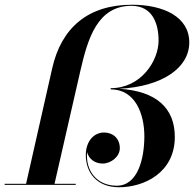

<svg xmlns="http://www.w3.org/2000/svg" viewBox="-44 -780 819 810"><path d="M-24.5 -4.5V0H275.5V-4.5H186L295 -481C326 -616 366.5 -755.5 510.5 -755.5C599.5 -755.5 625 -680.5 625 -608.5C625 -524.5 552 -408 423 -408V-403C527 -403 565 -299 565 -205C565 -111 537.5 3.5 448.5 3.5C364 3.5 316 -60.5 323.5 -138.5C329.5 -111.5 354.5 -90 389 -90C423 -90 461.5 -118 461.5 -155C461.5 -196 432.5 -221 395 -221C352.5 -221 318 -184.5 318 -126C318 -51.5 364.5 10 458.5 10C562 10 693.5 -50 693.5 -202.5C693.5 -323.5 616 -396 459 -405.5C639.5 -414.5 754.5 -493 754.5 -601C754.5 -709 646 -760 513 -760C327.5 -760 214.5 -663 176 -491L66 -4.5Z"/></svg>

Font: Bodoni* 36pt Medium
Style: Italic
Weight: 500
Italic angle: -13°
Version: Version 2.3